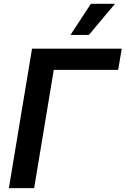

<svg xmlns="http://www.w3.org/2000/svg" viewBox="-20 -981 655 1001"><path d="M614.7 -727.3H147L26.3 0H158L260.3 -616.8H596.2ZM347.7 -799H443.5L579.5 -961.3H453.8Z"/></svg>

Font: Margiela Sans Semi Bold
Style: Italic
Weight: 600
Italic angle: -9.39999°
Designer: Stefan Endress, Andreas Faust
Version: Version 1.100;FEAKit 1.0